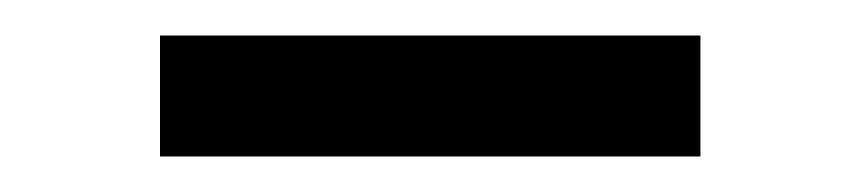

<svg xmlns="http://www.w3.org/2000/svg" viewBox="-20 -769 484 108"><path d="M374 -681H70V-749H374Z"/></svg>

Font: Hind Siliguri Medium
Style: Regular
Weight: 500
Designer: Jyotish Sonowal
Foundry: Indian Type Foundry
Version: Version 1.001;PS 1.0;hotconv 1.0.86;makeotf.lib2.5.63406; tt